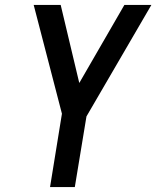

<svg xmlns="http://www.w3.org/2000/svg" viewBox="-20 -755 631 775"><path d="M182 0H282L329 -285L591 -735H482L300 -420L225 -735H116L230 -296Z"/></svg>

Font: Iosevka Sparkle Medium Oblique
Style: Regular
Weight: 500
Italic angle: -9°
Designer: Belleve Invis
Foundry: Belleve Invis
Version: Version 4.5.0; ttfautohint (v1.8.3)